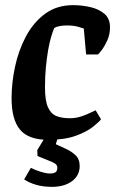

<svg xmlns="http://www.w3.org/2000/svg" viewBox="-20 -533 451 747"><path d="M167 11Q91 11 58 -28.5Q25 -68 25 -151Q25 -210 38.5 -273.5Q52 -337 81 -391.5Q110 -446 155.5 -479.5Q201 -513 265 -513Q298 -513 331 -505.5Q364 -498 386 -479.5Q408 -461 408 -427Q408 -399 397.5 -376Q387 -353 376 -338.5Q365 -324 361 -321H315L306 -422Q303 -423 285 -428.5Q267 -434 241 -434Q225 -434 212 -431.5Q199 -429 191 -424Q185 -410 178.5 -388Q172 -366 167 -336.5Q162 -307 158.5 -271Q155 -235 155 -194Q155 -142 166.5 -116Q178 -90 199.5 -81.5Q221 -73 251 -73Q275 -73 296 -80Q317 -87 332 -94.5Q347 -102 352 -104L373 -69Q366 -59 341.5 -39.5Q317 -20 274 -4.5Q231 11 167 11ZM182 194Q148 194 120.5 186Q93 178 74 165L100 120Q115 128 137.5 135Q160 142 174 142Q188 142 195.5 137.5Q203 133 203 119Q203 109 193.5 103Q184 97 170 92L126 74L125 51L156 0H206L197 28L234 45Q257 55 273.5 70.5Q290 86 290 113Q290 150 260 172Q230 194 182 194Z"/></svg>

Font: Faustina
Style: Bold Italic
Weight: 700
Italic angle: -8°
Designer: Alfonso Garcia
Foundry: http://www.omnibus-type.com
Version: Version 1.200